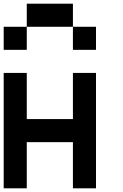

<svg xmlns="http://www.w3.org/2000/svg" viewBox="-20 -1020 665 1040"><path d="M125 -875V-1000H375V-875ZM0 -750V-875H125V-750ZM375 -750V-875H500V-750ZM125 0H0V-625H125V-375H375V-625H500V0H375V-250H125Z"/></svg>

Font: Tiny5
Style: Regular
Weight: 400
Designer: Stefan Schmidt
Foundry: Made with Bits'n'Picas by Kreative Software
Version: Version 1.002; ttfautohint (v1.8.4.7-5d5b)